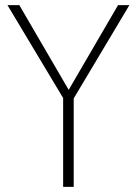

<svg xmlns="http://www.w3.org/2000/svg" viewBox="-20 -725 531 745"><path d="M225 0V-367L235 -328L9 -705H55L249 -372H244L438 -705H482L257 -328L266 -367V0Z"/></svg>

Font: Nunito Sans 10pt Condensed ExtraLight
Style: Regular
Weight: 250
Width: 3
Designer: Vernon Adams
Foundry: Vernon Adams
Version: Version 3.101;gftools[0.9.27]